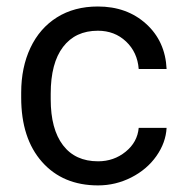

<svg xmlns="http://www.w3.org/2000/svg" viewBox="-20 -558 563 588"><path d="M280.3 -64Q328.6 -64 364.7 -93.3Q400.9 -122.6 404.8 -166.5H490.2Q487.8 -121.1 459 -80.1Q430.2 -39.1 382.1 -14.6Q334 9.8 280.3 9.8Q172.4 9.8 108.6 -62.3Q44.9 -134.3 44.9 -259.3V-274.4Q44.9 -351.6 73.2 -411.6Q101.6 -471.7 154.5 -504.9Q207.5 -538.1 279.8 -538.1Q368.7 -538.1 427.5 -484.9Q486.3 -431.6 490.2 -346.7H404.8Q400.9 -397.9 366 -430.9Q331.1 -463.9 279.8 -463.9Q210.9 -463.9 173.1 -414.3Q135.3 -364.7 135.3 -271V-253.9Q135.3 -162.6 172.9 -113.3Q210.4 -64 280.3 -64Z"/></svg>

Font: Roboto
Style: Regular
Weight: 400
Designer: Google
Version: Version 2.001047; 2015